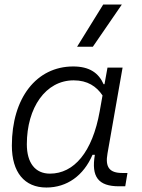

<svg xmlns="http://www.w3.org/2000/svg" viewBox="-20 -815 626 845"><path d="M439.9 -444.3H436C414.1 -494.1 373.5 -522.5 302.2 -522.5C140.1 -522.5 32.2 -383.3 32.2 -174.3C32.2 -57.1 87.4 10.3 184.1 10.3C274.9 10.3 347.7 -42 387.2 -133.8H397.5C380.9 -36.6 412.6 4.9 503.9 4.9H531.2L541 -53.7H518.1C460.9 -53.7 442.4 -80.1 453.1 -139.6L519.5 -517.6H453.1ZM304.2 -461.4C365.2 -461.4 404.8 -434.6 431.2 -395L418.9 -325.7C386.7 -144.5 305.2 -50.8 199.7 -50.8C135.7 -50.8 98.1 -97.2 98.1 -180.2C98.1 -340.8 180.7 -461.4 304.2 -461.4ZM319.3 -609.4H388.7L516.1 -794.9H434.1Z"/></svg>

Font: Cascadia Code NF Light
Style: Italic
Weight: 300
Italic angle: -10°
Monospace: yes
Designer: Aaron Bell
Foundry: Saja Typeworks
Version: Version 2404.023